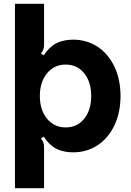

<svg xmlns="http://www.w3.org/2000/svg" viewBox="-20 -783 686 1002"><path d="M58 199V-763H210V-552Q210 -537 206.5 -526Q203 -515 194 -504L208 -494Q238 -539 274.5 -557.5Q311 -576 362 -576Q434 -576 490 -538.5Q546 -501 577.5 -434.5Q609 -368 609 -282Q609 -196 577.5 -129.5Q546 -63 490 -25.5Q434 12 362 12Q311 12 274.5 -6.5Q238 -25 208 -70L194 -60Q203 -49 206.5 -38.5Q210 -28 210 -12V199ZM456 -282Q456 -355 419.5 -400.5Q383 -446 323 -446Q263 -446 225.5 -400.5Q188 -355 188 -282Q188 -209 225.5 -163.5Q263 -118 323 -118Q383 -118 419.5 -163.5Q456 -209 456 -282Z"/></svg>

Font: Open Sauce Sans ExtraBold
Style: Regular
Weight: 800
Designer: Alfredo Marco Pradil
Foundry: Creative Sauce Fz LLC
Version: Version 1.477